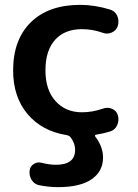

<svg xmlns="http://www.w3.org/2000/svg" viewBox="-20 -550 566 790"><path d="M255 6Q153 -10 93.5 -80.5Q34 -151 34 -260Q34 -387 107 -458.5Q180 -530 310 -530Q369 -530 432 -511Q453 -505 462 -485.5Q471 -466 465 -444Q459 -425 440.5 -416.5Q422 -408 403 -415Q361 -430 317 -430Q246 -430 206.5 -386Q167 -342 167 -260Q167 -180 208.5 -134Q250 -88 317 -88Q361 -88 403 -103Q422 -110 440.5 -102.5Q459 -95 465 -76Q471 -54 462 -34.5Q453 -15 433 -9Q408 -1 376 4Q368 6 372 12Q404 54 404 98Q404 155 357 187.5Q310 220 219 220Q181 220 141 212Q121 208 110 190Q99 172 102 151Q104 134 119.5 124.5Q135 115 152 120Q184 128 210 128Q289 128 289 67Q289 38 269 13Q264 8 255 6Z"/></svg>

Font: Rounded Mplus 1c Bold
Style: Bold
Weight: 700
Version: Version 1.059.20150529